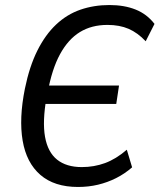

<svg xmlns="http://www.w3.org/2000/svg" viewBox="-20 -734 634 763"><path d="M290 9Q196 9 140.5 -39Q85 -87 70 -175Q55 -263 79 -382Q97 -470 128.5 -533Q160 -596 203 -636.5Q246 -677 299.5 -695.5Q353 -714 415 -714Q474 -714 519 -696Q564 -678 594 -639L559 -570Q527 -604 491 -619.5Q455 -635 407 -635Q344 -635 297.5 -606.5Q251 -578 218.5 -518.5Q186 -459 169 -364L149 -394H453L442 -321H134L165 -348Q148 -251 159 -190Q170 -129 207 -99.5Q244 -70 305 -70Q354 -70 397.5 -86Q441 -102 484 -139L505 -69Q475 -43 441 -26Q407 -9 369.5 0Q332 9 290 9Z"/></svg>

Font: Nunito Sans 10pt Condensed Medium
Style: Italic
Weight: 500
Width: 3
Italic angle: -9°
Designer: Vernon Adams
Foundry: Vernon Adams
Version: Version 3.101;gftools[0.9.27]